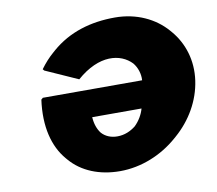

<svg xmlns="http://www.w3.org/2000/svg" viewBox="-77 -761 989 874"><g transform="rotate(-10 417.5 -324.5)"><path d="M555 -242C548 -216 532 -188 510 -167C487 -149 459 -136 425 -136C395 -136 370 -147 353 -166C338 -185 329 -211 327 -242ZM299 -422C406 -516 504 -503 554 -450C572 -428 582 -398 580 -368H121L113 -361C96 -239 121 -143 176 -79L182 -72C234 -11 315 22 410 22C509 22 605 -18 678 -82L686 -89C756 -150 805 -233 818 -325C831 -416 804 -499 752 -560L746 -567C691 -631 606 -671 507 -671C396 -671 295 -642 213 -571L212 -570L204 -563C182 -544 162 -522 143 -496L149 -489Z"/></g></svg>

Font: Hussar Woodtype
Style: BlkObl
Weight: 900
Foundry: Cannot Into Space Fonts
Version: Version 1.07